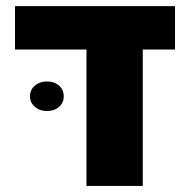

<svg xmlns="http://www.w3.org/2000/svg" viewBox="-20 -611 629 631"><path d="M29.3 0ZM555.2 -590.8V-448.2H449.2V0H264.2V-448.2H29.3V-590.8ZM78.6 -294.4Q78.6 -315.9 94.5 -329.6Q110.4 -343.3 134.3 -343.3Q158.7 -343.3 174.1 -329.6Q189.5 -315.9 189.5 -294.4Q189.5 -273.4 174.1 -259.8Q158.7 -246.1 134.3 -246.1Q110.8 -246.1 94.7 -259.8Q78.6 -273.4 78.6 -294.4Z"/></svg>

Font: Heebo Black
Style: Regular
Weight: 900
Designer: Oded Ezer
Foundry: Meir Sadan
Version: Version 2.001; ttfautohint (v1.5.14-ce02) -l 8 -r 50 -G 200 